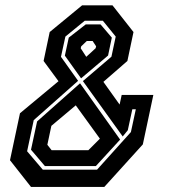

<svg xmlns="http://www.w3.org/2000/svg" viewBox="-20 -720 681 740"><path d="M99.5 0.5 18.5 -102.5 57 -283.5 205.5 -407 148 -485 171.5 -596.5 296.5 -699.5H413.5L494.5 -596.5L471 -485L378.5 -404.5L441 -317L449 -354H571L530.5 -163.5L382 0.5ZM145 -66H354L484.5 -211L503.5 -299H490L472.5 -218L453 -194L299.5 -407.5L409.5 -501.5L426 -579L376.5 -640H306.5L232 -579L215 -501L281 -408.5L110 -257L84.5 -137ZM292.5 -418 230 -505.5 245 -575 310.5 -626H367.5L411 -575L396.5 -506ZM312.5 -501 348.5 -534 350.5 -541.5 337 -562H314.5L293 -541.5L291 -534ZM153 -80 99.5 -143 123 -252 288.5 -399 443 -182 349.5 -80ZM179 -141H320.5L365 -185.5L272 -314L178 -235L162.5 -162Z"/></svg>

Font: Tourney Expanded Regular
Style: Bold Italic
Weight: 700
Width: 7
Italic angle: -12°
Designer: Tyler Finck
Foundry: Etcetera Type Co
Version: Version 1.010; ttfautohint (v1.8.3)